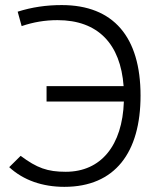

<svg xmlns="http://www.w3.org/2000/svg" viewBox="-20 -723 626 753"><path d="M232.4 9.8C431.2 9.8 531.2 -125 531.2 -348.1C531.2 -577.6 425.3 -703.1 222.2 -703.1C161.1 -703.1 105 -694.8 49.3 -677.2L64.9 -620.6C110.8 -636.2 156.2 -644 205.6 -644C364.7 -644 452.6 -550.3 464.8 -385.3H162.6V-324.7H465.8C460 -152.3 376 -49.3 237.8 -49.3C166.5 -49.3 125 -64 61 -111.8L16.1 -67.4C72.3 -15.6 147.5 9.8 232.4 9.8Z"/></svg>

Font: Cascadia Mono NF Light
Style: Regular
Weight: 300
Monospace: yes
Designer: Aaron Bell
Foundry: Saja Typeworks
Version: Version 2404.023